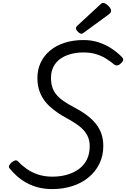

<svg xmlns="http://www.w3.org/2000/svg" viewBox="-20 -1274 863 1314"><path d="M338 20Q285 20 241 8.5Q197 -3 161 -23Q125 -43 97 -68Q69 -93 47 -120Q37 -131 43 -142Q49 -153 59 -162Q73 -173 83.5 -176Q94 -179 104 -169Q129 -142 163 -118Q197 -94 241 -79.5Q285 -65 338 -65Q393 -65 439.5 -78.5Q486 -92 521 -118Q556 -144 575 -183Q594 -222 594 -274Q594 -306 584 -332Q574 -358 554.5 -380.5Q535 -403 506.5 -422.5Q478 -442 441 -463Q406 -481 375.5 -502Q345 -523 319.5 -546.5Q294 -570 275.5 -598.5Q257 -627 246.5 -662Q236 -697 236 -741Q236 -797 258 -844.5Q280 -892 321.5 -927Q363 -962 421.5 -981Q480 -1000 552 -1000Q608 -1000 656 -984Q704 -968 744 -941.5Q784 -915 814 -884Q825 -874 822.5 -862.5Q820 -851 806 -839Q795 -828 783 -826.5Q771 -825 761 -833Q736 -854 705.5 -873Q675 -892 637.5 -903.5Q600 -915 551 -915Q503 -915 462 -903.5Q421 -892 391.5 -870.5Q362 -849 345.5 -816.5Q329 -784 329 -741Q329 -706 337.5 -678.5Q346 -651 365 -627.5Q384 -604 415 -582.5Q446 -561 490 -538Q538 -513 575 -485Q612 -457 637 -425.5Q662 -394 674.5 -356.5Q687 -319 687 -275Q687 -209 661 -155Q635 -101 588 -61.5Q541 -22 477 -1Q413 20 338 20ZM538 -1043Q527 -1043 513.5 -1056.5Q500 -1070 500 -1080Q500 -1084 501.5 -1088Q503 -1092 509 -1098L666 -1243Q671 -1248 675.5 -1251Q680 -1254 686 -1254Q696 -1254 708.5 -1245Q721 -1236 730.5 -1224Q740 -1212 740 -1201Q740 -1194 737.5 -1189Q735 -1184 725 -1176L557 -1053Q551 -1049 546.5 -1046Q542 -1043 538 -1043Z"/></svg>

Font: Playwrite CZ
Style: Regular
Weight: 400
Designer: Veronika Burian, José Scaglione
Foundry: TypeTogether
Version: Version 1.002